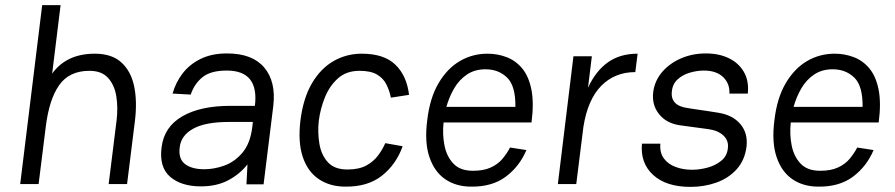

<svg xmlns="http://www.w3.org/2000/svg" viewBox="-20 -720 3501 751"><path d="M436 -249Q442 -299 435 -343Q428 -387 403 -415Q378 -443 330 -443Q251 -443 211.5 -387Q172 -331 159 -224L131 0H59L145 -700H217L184 -432Q240 -510 351 -510Q417 -510 454.5 -476Q492 -442 504.5 -383.5Q517 -325 508 -249L477 0H405Z M766 9Q689 9 645.5 -28.5Q602 -66 612 -144Q622 -224 693 -265Q764 -306 881 -306H977Q994 -444 867 -444Q804 -444 772 -418Q740 -392 726 -350L655 -354Q667 -397 694 -432.5Q721 -468 764.5 -489.5Q808 -511 868 -511Q967 -511 1013.5 -456Q1060 -401 1049 -306L1011 1H944L948 -77Q917 -38 872 -14.5Q827 9 766 9ZM779 -58Q818 -58 858 -72.5Q898 -87 928.5 -123Q959 -159 967 -224L969 -243H875Q783 -243 735.5 -216.5Q688 -190 683 -144Q677 -99 703.5 -78.5Q730 -58 779 -58Z M1331 10Q1271 10 1227.5 -19Q1184 -48 1164.5 -105.5Q1145 -163 1155 -248Q1166 -336 1200 -394Q1234 -452 1284.5 -481Q1335 -510 1395 -510Q1482 -510 1526.5 -467Q1571 -424 1580 -349L1509 -338Q1503 -367 1491 -390.5Q1479 -414 1454.5 -428.5Q1430 -443 1386 -443Q1335 -443 1302 -413.5Q1269 -384 1251 -339.5Q1233 -295 1227 -248Q1222 -204 1229 -159.5Q1236 -115 1262 -86Q1288 -57 1339 -57Q1384 -57 1412.5 -72.5Q1441 -88 1458.5 -111.5Q1476 -135 1487 -160L1555 -148Q1529 -76 1473.5 -32.5Q1418 11 1331 10Z M1975 -143 2039 -133Q2012 -69 1958.5 -29Q1905 11 1823 10Q1764 10 1721.5 -19Q1679 -48 1659.5 -106Q1640 -164 1651 -249Q1661 -336 1695 -394Q1729 -452 1778.5 -481Q1828 -510 1887 -510Q1926 -510 1961.5 -496.5Q1997 -483 2022.5 -452.5Q2048 -422 2058.5 -370Q2069 -318 2059 -241H1715Q1710 -195 1718.5 -151.5Q1727 -108 1753.5 -80Q1780 -52 1830 -52Q1872 -52 1900 -65Q1928 -78 1945.5 -99Q1963 -120 1975 -143ZM1879 -449Q1837 -449 1806.5 -428.5Q1776 -408 1756.5 -374.5Q1737 -341 1726 -302H1996Q1997 -384 1963.5 -416.5Q1930 -449 1879 -449Z M2162 0 2223 -500H2295L2280 -377Q2310 -442 2357.5 -476Q2405 -510 2474 -510L2465 -438Q2385 -438 2332 -384.5Q2279 -331 2262 -224L2234 0Z M2681 11Q2586 11 2535 -35.5Q2484 -82 2491 -158H2563Q2560 -123 2576.5 -100.5Q2593 -78 2622.5 -67Q2652 -56 2687 -56Q2717 -56 2748 -64.5Q2779 -73 2801.5 -91.5Q2824 -110 2827 -140Q2831 -170 2809.5 -190Q2788 -210 2750 -215Q2722 -219 2694.5 -222.5Q2667 -226 2639 -230Q2586 -238 2557.5 -274Q2529 -310 2535 -360Q2541 -405 2570.5 -439Q2600 -473 2644.5 -492Q2689 -511 2741 -511Q2792 -511 2830.5 -492.5Q2869 -474 2889.5 -439Q2910 -404 2905 -354H2833Q2835 -393 2808.5 -418.5Q2782 -444 2733 -444Q2707 -444 2679 -436Q2651 -428 2631 -410Q2611 -392 2608 -363Q2601 -306 2672 -297Q2676 -296 2697.5 -293Q2719 -290 2745.5 -286Q2772 -282 2790 -279Q2846 -270 2876 -234.5Q2906 -199 2900 -146Q2893 -93 2861.5 -58Q2830 -23 2782.5 -6Q2735 11 2681 11Z M3333 -143 3397 -133Q3370 -69 3316.5 -29Q3263 11 3181 10Q3122 10 3079.5 -19Q3037 -48 3017.5 -106Q2998 -164 3009 -249Q3019 -336 3053 -394Q3087 -452 3136.5 -481Q3186 -510 3245 -510Q3284 -510 3319.5 -496.5Q3355 -483 3380.5 -452.5Q3406 -422 3416.5 -370Q3427 -318 3417 -241H3073Q3068 -195 3076.5 -151.5Q3085 -108 3111.5 -80Q3138 -52 3188 -52Q3230 -52 3258 -65Q3286 -78 3303.5 -99Q3321 -120 3333 -143ZM3237 -449Q3195 -449 3164.5 -428.5Q3134 -408 3114.5 -374.5Q3095 -341 3084 -302H3354Q3355 -384 3321.5 -416.5Q3288 -449 3237 -449Z"/></svg>

Font: Haskoy
Style: Italic
Weight: 400
Designer: Ertekin Erdin
Foundry: Ertekin Erdin
Version: Version 2.000; ttfautohint (v1.8.4.7-5d5b)